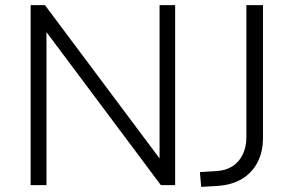

<svg xmlns="http://www.w3.org/2000/svg" viewBox="-20 -725 1150 752"><path d="M100 0V-705H156L618 -87H605V-705H666V0H610L148 -618H162V0ZM768 7 763 -51 828 -55Q864 -57 890 -73.5Q916 -90 930.5 -119.5Q945 -149 945 -187V-705H1010V-185Q1010 -130 988.5 -89Q967 -48 928 -24.5Q889 -1 835 3Z"/></svg>

Font: Nunito Sans 10pt Light
Style: Regular
Weight: 300
Designer: Vernon Adams
Foundry: Vernon Adams
Version: Version 3.101;gftools[0.9.27]